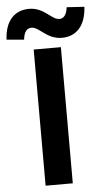

<svg xmlns="http://www.w3.org/2000/svg" viewBox="-114 -1002 562 1041"><g transform="rotate(-5 167.0 -481.5)"><path d="M91 0H239V-741H91ZM249 -791C324 -791 379 -840 385 -948L289 -954C284 -911 267 -894 244 -894C202 -894 167 -963 85 -963C9 -963 -46 -913 -51 -807L44 -799C48 -843 66 -860 89 -860C132 -860 167 -791 249 -791Z"/></g></svg>

Font: Source Han Sans CN
Style: Bold
Weight: 700
Designer: Ryoko NISHIZUKA 西塚涼子 (kana, bopomofo & ideographs); Paul D. Hunt (Latin, Greek & Cyrillic); Sandoll Communications 산돌커뮤니
Foundry: Adobe
Version: Version 2.001;hotconv 1.0.107;makeotfexe 2.5.65593